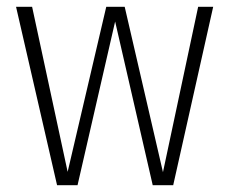

<svg xmlns="http://www.w3.org/2000/svg" viewBox="-20 -542 672 562"><path d="M604 -522 487 0H427L317 -479L207 0H147L27 -522H74L178 -39L291 -522H345L457 -38L560 -522Z"/></svg>

Font: Fira Sans Condensed ExtraLight
Style: Regular
Weight: 275
Width: 3
Designer: Carrois Corporate & Edenspiekermann AG
Foundry: Carrois Corporate GbR & Edenspiekermann AG
Version: Version 4.203